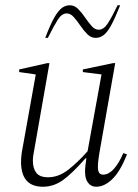

<svg xmlns="http://www.w3.org/2000/svg" viewBox="-20 -700 525 730"><path d="M143 10Q60 10 60 -85Q60 -108 66 -138L116 -417L53 -426V-436L160 -460H168L110 -129Q105 -106 105 -89Q105 -60 118 -43Q131 -26 163 -26Q203 -26 240 -55Q277 -84 313 -125L366 -417L295 -426V-436L410 -460H418L358 -119Q350 -72 353 -54Q356 -36 372 -36Q413 -36 449 -118L463 -113Q437 -48 407 -19Q377 10 346 10Q322 10 310 -13Q298 -36 308 -95L309 -98H305Q254 -40 219 -15Q184 10 143 10ZM152 -556Q171 -606 186 -632.5Q201 -659 215 -669.5Q229 -680 245 -680Q263 -680 277 -666Q291 -652 303.5 -633.5Q316 -615 328.5 -601Q341 -587 355 -587Q374 -587 389.5 -610.5Q405 -634 427 -680H437Q417 -630 402.5 -603.5Q388 -577 374 -566.5Q360 -556 344 -556Q326 -556 312 -570Q298 -584 285.5 -602.5Q273 -621 260.5 -635Q248 -649 234 -649Q215 -649 200 -625.5Q185 -602 162 -556Z"/></svg>

Font: Spectral ExtraLight
Style: Italic
Weight: 275
Italic angle: -10°
Designer: Jean-Baptiste Levee
Foundry: Production Type
Version: Version 2.001